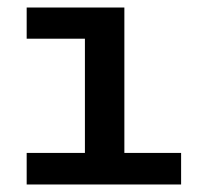

<svg xmlns="http://www.w3.org/2000/svg" viewBox="-20 -491 532 511"><path d="M206 -24V-471H311V-24ZM51 0V-84H462V0ZM51 -388V-471H286V-388Z"/></svg>

Font: BioRhyme SemiExpanded
Style: Regular
Weight: 400
Width: 6
Designer: Aoife Mooney
Foundry: Aoife Mooney Type
Version: Version 1.600;gftools[0.9.33]